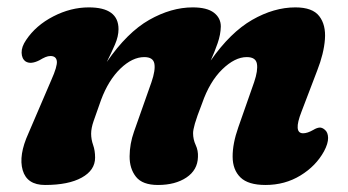

<svg xmlns="http://www.w3.org/2000/svg" viewBox="-20 -500 966 533"><path d="M352 -134.5 400.5 -272Q412 -305.5 408.5 -323.5Q405 -341.5 380.5 -341.5Q347.5 -341.5 314.2 -309.5Q281 -277.5 260.5 -222.5Q246.5 -183.5 239.8 -163.8Q233 -144 233 -129Q233 -113 238.5 -97.5Q244 -82 244 -62.5Q244 -27.5 207 -7Q170 13.5 105 13.5Q55 13.5 43 -27.5Q31 -68.5 59 -130L122.5 -278Q139.5 -316 137.8 -330.2Q136 -344.5 120 -344.5Q113.5 -344.5 106.2 -341.5Q99 -338.5 89 -332.5Q65 -320.5 51 -329.5Q40.5 -337 40 -353.5Q39.5 -370 52.5 -389Q79.5 -429.5 128 -454.5Q176.5 -479.5 226.5 -479.5Q309 -479.5 309 -419Q309 -399 299 -376Q289 -353 276.5 -328Q333 -410 394.2 -444.8Q455.5 -479.5 515 -479.5Q554.5 -479.5 573.8 -464.8Q593 -450 593 -426.5Q592.5 -404 584.2 -380.2Q576 -356.5 565 -332Q619.5 -410 680 -444.8Q740.5 -479.5 800 -479.5Q847.5 -479.5 866.2 -455.2Q885 -431 882 -391Q879 -351 860.5 -304L817 -190Q793.5 -130 821.5 -130Q833.5 -130 850 -139.5Q859 -145 866.5 -145.8Q874 -146.5 881.5 -140Q890.5 -133 890.8 -117.2Q891 -101.5 879.5 -80Q857 -39 814 -12.8Q771 13.5 717 13.5Q669 13.5 647.5 -7.5Q626 -28.5 625.8 -64.8Q625.5 -101 641.5 -146.5L685.5 -272Q696.5 -304.5 693.2 -323Q690 -341.5 665 -341.5Q632 -341.5 597 -307.5Q562 -273.5 541 -213Q526 -174.5 521 -156.8Q516 -139 516 -130.5Q516 -113 523.2 -97.5Q530.5 -82 529.5 -64Q528.5 -28 497.5 -7.2Q466.5 13.5 418.5 13.5Q375.5 13.5 357.5 -9.2Q339.5 -32 339.8 -66.2Q340 -100.5 352 -134.5Z"/></svg>

Font: Fraunces 9pt S100
Style: Bold Italic
Weight: 700
Italic angle: -16°
Version: Version 1.000; ttfautohint (v1.8.3)